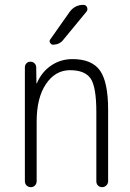

<svg xmlns="http://www.w3.org/2000/svg" viewBox="-20 -775 540 795"><path d="M267.6 -724.6Q289.1 -754.9 325.2 -754.9Q335.9 -754.9 340.3 -745.1Q344.7 -735.4 337.9 -726.6L242.2 -610.4Q227.5 -590.8 200.2 -589.8Q192.4 -589.8 187.5 -597.7Q182.6 -605.5 188.5 -612.3ZM107.4 0Q97.7 0 90.3 -6.8Q83 -13.7 83 -25.4V-496.1Q83 -505.9 89.4 -512.7Q95.7 -519.5 106 -519.5Q116.2 -519.5 123 -512.7Q129.9 -505.9 129.9 -496.1L130.9 -430.7Q130.9 -429.7 131.8 -429.7Q132.8 -429.7 132.8 -430.7Q152.3 -476.6 191.4 -503.4Q230.5 -530.3 280.3 -530.3Q360.4 -530.3 394 -482.9Q427.7 -435.5 427.7 -320.3V-24.4Q427.7 -14.6 420.4 -7.3Q413.1 0 402.8 0Q392.6 0 385.7 -6.8Q378.9 -13.7 378.9 -24.4V-310.5Q378.9 -416 355 -450.2Q331.1 -484.4 270 -484.4Q209 -484.4 170.4 -427.2Q131.8 -370.1 131.8 -271.5V-25.4Q131.8 -14.6 125 -7.3Q118.2 0 107.4 0Z"/></svg>

Font: Rounded-X Mgen+ 2m light
Style: Regular
Weight: 200
Designer: [Source Han Sans]
Ryoko NISHIZUKA  (kana & ideographs); Paul D. Hunt (Latin, Greek & Cyrillic); Wenlong ZHANG  (bopomofo
Version: Version 1.059.20150602